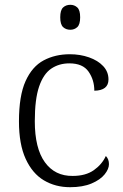

<svg xmlns="http://www.w3.org/2000/svg" viewBox="-20 -770 512 800"><path d="M272 10Q211 10 163 -18.5Q115 -47 87 -108Q59 -169 59 -264Q59 -371 86.5 -432Q114 -493 162 -518.5Q210 -544 271 -544Q314 -544 351 -531Q388 -518 410 -494.5Q432 -471 432 -439Q432 -393 373 -392Q373 -437 349 -471.5Q325 -506 269 -506Q226 -506 193.5 -484Q161 -462 143 -409.5Q125 -357 125 -265Q125 -152 167 -94Q209 -36 283 -37Q337 -37 371 -61Q405 -85 421 -120Q434 -107 434 -86Q434 -66 416 -43.5Q398 -21 361.5 -5.5Q325 10 272 10ZM273 -646Q255 -646 243 -657Q231 -668 231 -698Q231 -728 243 -739Q255 -750 273 -750Q290 -750 302 -739Q314 -728 314 -698Q314 -668 302 -657Q290 -646 273 -646Z"/></svg>

Font: Noto Serif Gurmukhi Light
Style: Regular
Weight: 300
Designer: Vaibhav Singh and the Monotype Design Team
Foundry: Monotype Imaging Inc.
Version: Version 2.004; ttfautohint (v1.8.4.7-5d5b)